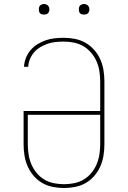

<svg xmlns="http://www.w3.org/2000/svg" viewBox="-20 -932 640 960"><path d="M300 8Q272 8 244 2.5Q216 -3 191.5 -17Q167 -31 148.5 -52.5Q130 -74 118.5 -100Q107 -126 102.5 -154Q98 -182 98 -210V-377H481V-525Q481 -551 477 -576Q473 -601 463 -624.5Q453 -648 436 -668Q419 -688 397 -701Q375 -714 349.5 -719Q324 -724 299 -724Q279 -724 258.5 -722Q238 -720 219 -713.5Q200 -707 182 -696.5Q164 -686 151 -671Q138 -656 130 -637Q122 -618 121 -598H100Q101 -620 109.5 -642Q118 -664 133 -681.5Q148 -699 167.5 -711Q187 -723 208.5 -730.5Q230 -738 253 -740.5Q276 -743 299 -743Q327 -743 355 -737.5Q383 -732 407.5 -718Q432 -704 451 -682.5Q470 -661 481.5 -635Q493 -609 497.5 -581Q502 -553 502 -525V-210Q502 -182 497.5 -154Q493 -126 481.5 -100Q470 -74 451.5 -52.5Q433 -31 408.5 -17Q384 -3 356 2.5Q328 8 300 8ZM300 -11Q325 -11 350.5 -16Q376 -21 398 -34Q420 -47 436.5 -67Q453 -87 463 -110.5Q473 -134 477 -159.5Q481 -185 481 -210V-358H119V-210Q119 -185 123 -159.5Q127 -134 137 -110.5Q147 -87 163.5 -67Q180 -47 202 -34Q224 -21 249.5 -16Q275 -11 300 -11ZM400 -859Q395 -859 389.5 -860.5Q384 -862 380.5 -865.5Q377 -869 375.5 -874.5Q374 -880 374 -885Q374 -890 375.5 -895.5Q377 -901 380.5 -904.5Q384 -908 389.5 -910Q395 -912 400 -912Q405 -912 410.5 -910Q416 -908 419.5 -904.5Q423 -901 425 -895.5Q427 -890 427 -885Q427 -880 425 -874.5Q423 -869 419.5 -865.5Q416 -862 410.5 -860.5Q405 -859 400 -859ZM200 -859Q195 -859 189.5 -860.5Q184 -862 180.5 -865.5Q177 -869 175.5 -874.5Q174 -880 174 -885Q174 -890 175.5 -895.5Q177 -901 180.5 -904.5Q184 -908 189.5 -910Q195 -912 200 -912Q205 -912 210.5 -910Q216 -908 219.5 -904.5Q223 -901 225 -895.5Q227 -890 227 -885Q227 -880 225 -874.5Q223 -869 219.5 -865.5Q216 -862 210.5 -860.5Q205 -859 200 -859Z"/></svg>

Font: Iosevka Curly Slab ThEx
Style: Regular
Weight: 100
Width: 7
Monospace: yes
Designer: Belleve Invis
Foundry: Belleve Invis
Version: Version 11.1.0; ttfautohint (v1.8.3)